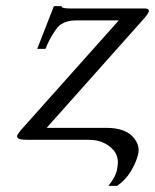

<svg xmlns="http://www.w3.org/2000/svg" viewBox="-20 -458 508 629"><path d="M329.1 -39.1Q386.2 -39.1 414.1 -11.2Q434.1 10.7 434.1 33.2Q434.1 43 432.1 48.8Q426.3 73.7 408.2 104Q391.1 131.8 363.8 150.9H335Q356.9 124 362.8 101.1Q365.7 85.9 366.2 75.2Q366.2 49.8 351.1 33.2Q321.3 0 271 0H270H67.9Q50.8 0 43 -2.9Q35.2 -5.9 36.1 -12.2V-13.2Q36.1 -16.1 48.8 -32.2L369.1 -391.1H227.1Q199.2 -391.1 179.2 -377.9Q169.4 -372.1 154.3 -348.1Q139.2 -324.2 129.9 -299.8L128.9 -297.9H127H104H102.1L103 -300.8L155.8 -436L157.2 -438H159.2H180.2H182.1V-436Q182.1 -430.2 213.9 -430.2H454.1Q468.3 -430.2 467.8 -421.9Q467.8 -419.9 466.8 -418.9Q465.8 -412.1 442.9 -387.2L132.8 -39.1Z"/></svg>

Font: Linux Libertine
Style: Italic
Weight: 400
Italic angle: -12°
Designer: Philipp H. Poll
Foundry: Philipp H. Poll
Version: Version 5.1.6 ; ttfautohint (v0.9)